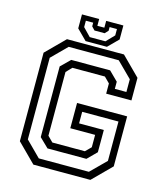

<svg xmlns="http://www.w3.org/2000/svg" viewBox="-124 -943 886 1035"><g transform="rotate(15 319.5 -425.0)"><path d="M160.5 0 57.5 -103V-597L160.5 -700H478.5L581.5 -597V-471H440.5V-528L410 -558.5H228.5L198.5 -527V-171.5L228.5 -141.5H410L440.5 -172V-241H302V-382H581.5V-103L478.5 0ZM180 -40H459.5L543.5 -123.5V-343H341V-278.5H479V-154.5L428.5 -104H211.5L160.5 -153.5V-548L211.5 -598H428.5L479 -548V-508H543.5V-579L459.5 -662.5H180L96.5 -579V-123.5ZM260 -716 204 -772V-850H300V-812H339V-850H435V-772L379 -716ZM276 -742.5H363.5L406.5 -787V-822.5H365.5V-802L348 -783.5H291.5L274 -802V-822.5H233V-787Z"/></g></svg>

Font: Tourney
Style: Regular
Weight: 400
Designer: Tyler Finck
Foundry: Etcetera Type Co
Version: Version 1.015